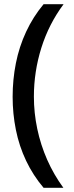

<svg xmlns="http://www.w3.org/2000/svg" viewBox="-20 -734 352 912"><path d="M40 -274Q40 -356 55.5 -434Q71 -512 104 -583Q137 -654 187 -714H282Q212 -620 176.5 -507Q141 -394 141 -275Q141 -198 157 -122Q173 -46 204 24.5Q235 95 281 158H187Q137 99 104 29.5Q71 -40 55.5 -117Q40 -194 40 -274Z"/></svg>

Font: Noto Sans Armenian Medium
Style: Regular
Weight: 500
Designer: Monotype Design Team
Foundry: Monotype Imaging Inc.
Version: Version 2.007